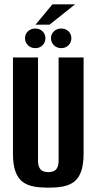

<svg xmlns="http://www.w3.org/2000/svg" viewBox="-20 -857 447 889"><path d="M203.5 12Q167.7 12 137.7 6.8Q107.8 1.6 85.9 -14.1Q64 -29.8 52 -61.5Q40 -93.1 40 -146.8V-591H156V-114.4Q156 -92.5 162.5 -80.5Q168.9 -68.4 179.8 -64.1Q190.6 -59.9 203.5 -59.9Q216.5 -59.9 227.5 -64.1Q238.5 -68.4 245 -80.5Q251.4 -92.5 251.4 -114.4V-591H367.1V-147.5Q367.1 -93.8 355.1 -61.8Q343.1 -29.8 321.4 -14.1Q299.6 1.6 269.5 6.8Q239.4 12 203.5 12ZM143.4 -634.1Q123.2 -634.1 109.5 -647.5Q95.9 -660.8 95.9 -680Q95.9 -699.2 109.5 -712Q123.2 -724.9 143.4 -724.9Q163.7 -724.9 177 -712Q190.3 -699.2 190.3 -680Q190.3 -660.8 177 -647.5Q163.7 -634.1 143.4 -634.1ZM263.7 -634.1Q243.4 -634.1 229.7 -647.5Q216.1 -660.8 216.1 -680Q216.1 -699.2 229.7 -712Q243.4 -724.9 263.7 -724.9Q283.9 -724.9 297.2 -712Q310.5 -699.2 310.5 -680Q310.5 -660.8 297.2 -647.5Q283.9 -634.1 263.7 -634.1ZM144.4 -742.7 222.6 -836.8H327.5L209.3 -742.7Z"/></svg>

Font: Alumni Sans SC Thin
Style: Regular
Weight: 100
Designer: Robert E. Leuschke
Foundry: Robert E. Leuschke
Version: Version 1.018